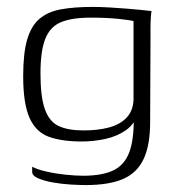

<svg xmlns="http://www.w3.org/2000/svg" viewBox="-20 -422 516 555"><path d="M227 113Q211 113 185 111.5Q159 110 133.5 105.5Q108 101 90.5 93.5Q73 86 73 75Q73 72 73 67Q73 62 73 60Q88 68 114.5 74Q141 80 170 83Q199 86 220 86Q279 86 311.5 68.5Q344 51 356.5 10Q369 -31 366 -98L381 -99Q370 -64 344.5 -46Q319 -28 285 -20.5Q251 -13 216 -13Q159 -13 121.5 -26.5Q84 -40 65.5 -81Q47 -122 47 -202Q47 -268 58.5 -307.5Q70 -347 94 -367.5Q118 -388 156 -395Q194 -402 248 -402Q270 -402 296 -400.5Q322 -399 347 -397Q372 -395 391 -393Q410 -391 418 -390Q417 -386 416 -371.5Q415 -357 415 -339Q415 -321 415 -305L414 -69Q414 -2 395 38Q376 78 335.5 95.5Q295 113 227 113ZM222 -45Q263 -45 295 -53.5Q327 -62 346 -82Q365 -102 366 -135V-361Q356 -364 322 -367.5Q288 -371 242 -371Q188 -371 156.5 -358Q125 -345 111 -310Q97 -275 97 -209Q97 -143 109.5 -107Q122 -71 149 -58Q176 -45 222 -45Z"/></svg>

Font: Genos Thin Light
Style: Regular
Weight: 300
Version: Version 1.010